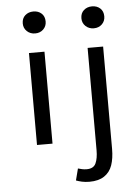

<svg xmlns="http://www.w3.org/2000/svg" viewBox="-61 -748 721 1011"><g transform="rotate(-5 300.0 -242.5)"><path d="M112 0V-486H194V0ZM154 -586Q128 -586 110.5 -602.5Q93 -619 93 -644Q93 -671 110.5 -686.5Q128 -702 154 -702Q180 -702 197 -686.5Q214 -671 214 -644Q214 -619 197 -602.5Q180 -586 154 -586ZM371 217Q349 217 331 213Q313 209 300 204L316 142Q326 145 337.5 147.5Q349 150 362 150Q398 150 410 124Q422 98 422 55V-486H504V55Q504 105 491.5 141Q479 177 449 197Q419 217 371 217ZM464 -586Q438 -586 420.5 -602.5Q403 -619 403 -644Q403 -671 420.5 -686.5Q438 -702 464 -702Q490 -702 507 -686.5Q524 -671 524 -644Q524 -619 507 -602.5Q490 -586 464 -586Z"/></g></svg>

Font: Source Code Pro
Style: Regular
Weight: 400
Monospace: yes
Designer: Paul D. Hunt, Teo Tuominen
Foundry: Adobe Systems Incorporated
Version: Version 1.018;hotconv 1.0.116;makeotfexe 2.5.65601